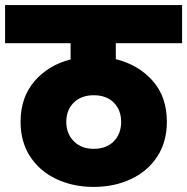

<svg xmlns="http://www.w3.org/2000/svg" viewBox="-34 -760 737 756"><path d="M422 -590V-527Q511 -505 567 -442Q623 -379 623 -280Q623 -202 585.5 -144Q548 -86 482 -55Q416 -24 335 -24Q254 -24 188 -55Q122 -86 84.5 -144Q47 -202 47 -280Q47 -377 102 -440.5Q157 -504 244 -526V-590H-14V-740H683V-590ZM335 -174Q385 -174 414 -203.5Q443 -233 443 -280Q443 -327 414 -356Q385 -385 335 -385Q286 -385 256.5 -356Q227 -327 227 -280Q227 -234 256.5 -204Q286 -174 335 -174Z"/></svg>

Font: Fz Poppins ExtBd
Style: Regular
Weight: 800
Designer: Ninad Kale (Devanagari), Jonny Pinhorn (Latin)
Foundry: Indian Type Foundry
Version: Vit hóa bi Vntype.Com & FontZin.Com